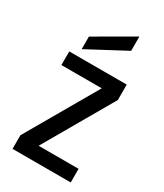

<svg xmlns="http://www.w3.org/2000/svg" viewBox="-197 -864 801 940"><g transform="rotate(30 204.0 -393.5)"><path d="M366 -465V-552H41V-475H269L39 -77V0H368V-77H142ZM88 -592 302 -706V-787L88 -663Z"/></g></svg>

Font: Malmofest
Style: Regular
Weight: 400
Designer: Jonny Pinhorn (Poppins), Kolossal
Version: Version 1.004;Glyphs 3.1.2 (3151)